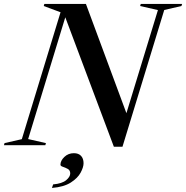

<svg xmlns="http://www.w3.org/2000/svg" viewBox="-60 -735 942 972"><path d="M771.5 -684.5 560 8H516.5L270.5 -647.5L82.5 -31L172.5 -10.5L169.5 0H-40L-37 -10.5L50.5 -30.5L246.5 -673L161.5 -704.5L164.5 -715H375L580 -162L739.5 -684L649.5 -704.5L652.5 -715H862L858.5 -704.5ZM246 99Q246 78.5 265.8 59.5Q285.5 40.5 314 40.5Q337.5 40.5 350.2 54Q363 67.5 363 91.5Q363 111.5 348.2 139Q333.5 166.5 298.5 189Q263.5 211.5 203 216.5L209 198.5Q254.5 194.5 275 177.2Q295.5 160 295.5 143Q295.5 127 283.2 120.2Q271 113.5 258.5 109.5Q246 105.5 246 99Z"/></svg>

Font: Newsreader Display Medium
Style: Italic
Weight: 500
Italic angle: -17°
Designer: Hugues Gentile
Foundry: Production Type
Version: Version 1.001